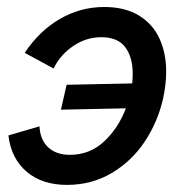

<svg xmlns="http://www.w3.org/2000/svg" viewBox="-20 -516 521 546"><path d="M3.9 -130.9 92.3 -156.7Q94.2 -118.2 117.2 -96.9Q140.1 -75.7 178.7 -75.7Q235.4 -75.7 276.1 -113.8Q316.9 -151.9 337.9 -208L153.3 -204.1L169.4 -274.9L356 -278.8Q357.4 -293 357.4 -306.2Q357.4 -353.5 336.2 -381.8Q314.9 -410.2 268.1 -410.2Q225.6 -410.2 189 -385.7Q152.3 -361.3 132.3 -321.3L50.3 -365.7Q91.8 -428.2 150.4 -462.2Q209 -496.1 276.4 -496.1Q335.4 -496.1 375 -471.9Q414.6 -447.8 433.6 -406.2Q452.6 -364.7 452.6 -311.5Q452.6 -275.9 443.4 -233.9Q428.2 -168.5 391.4 -113Q354.5 -57.6 297.6 -23.9Q240.7 9.8 170.4 9.8Q99.6 9.8 55.7 -27.8Q11.7 -65.4 3.9 -130.9Z"/></svg>

Font: Acari Sans Medium
Style: Italic
Weight: 500
Italic angle: -13°
Designer: Alfredo Marco Pradil and Stefan Peev
Foundry: Hanken Design Co.
Version: Version 1.045